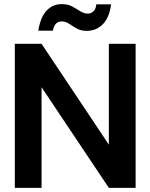

<svg xmlns="http://www.w3.org/2000/svg" viewBox="-20 -913 731 933"><path d="M52 0V-700H182L509 -210V-700H639V0H509L182 -489V0ZM402 -763Q373 -763 353 -774.5Q333 -786 316 -797.5Q299 -809 280 -809Q263 -809 252 -798Q241 -787 237 -764H166Q177 -831 207 -862Q237 -893 279 -893Q310 -893 331 -881.5Q352 -870 370 -858.5Q388 -847 407 -847Q423 -847 434.5 -858.5Q446 -870 448 -892H520Q511 -826 479 -794.5Q447 -763 402 -763Z"/></svg>

Font: Host Grotesk Light
Style: Bold
Weight: 700
Version: Version 1.003